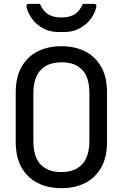

<svg xmlns="http://www.w3.org/2000/svg" viewBox="-20 -961 640 1001"><path d="M300 -720Q371 -720 424 -693Q477 -666 507.5 -612.5Q538 -559 538 -479V-221Q538 -141 507.5 -87.5Q477 -34 424 -7Q371 20 300 20Q230 20 176.5 -7Q123 -34 92.5 -87.5Q62 -141 62 -221V-479Q62 -559 92.5 -612.5Q123 -666 176.5 -693Q230 -720 300 -720ZM154 -224Q154 -186 163.5 -154Q173 -122 194 -101Q212 -84 237 -74Q262 -64 300 -64Q350 -64 382.5 -83.5Q415 -103 430.5 -139Q446 -175 446 -224V-476Q446 -502 442 -525Q438 -548 429 -567Q420 -586 406 -599Q388 -617 363 -626.5Q338 -636 300 -636Q250 -636 217.5 -616.5Q185 -597 169.5 -561.5Q154 -526 154 -476ZM412 -941Q426 -941 440 -941Q454 -941 468 -941Q478 -941 481 -936Q484 -931 481 -920Q472 -885 448.5 -856.5Q425 -828 391 -811Q357 -794 315 -794H285Q243 -794 209 -811Q175 -828 152 -856.5Q129 -885 119 -920Q117 -931 119.5 -936Q122 -941 132 -941Q146 -941 160 -941Q174 -941 188 -941Q205 -902 231.5 -886Q258 -870 300 -870Q342 -870 368.5 -886Q395 -902 412 -941Z"/></svg>

Font: Recursive Monospace
Style: Regular
Weight: 400
Version: Version 1.047